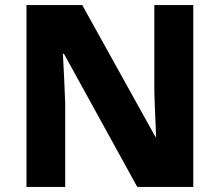

<svg xmlns="http://www.w3.org/2000/svg" viewBox="-20 -734 863 754"><path d="M739 0V-714H586V-383C587 -325 591 -254 593 -197H590L303 -714H84V0H236V-330C234 -391 230 -465 227 -523H231L519 0Z"/></svg>

Font: Noto Sans Ethiopic ExtraBold
Style: Regular
Weight: 800
Designer: Monotype Design Team
Foundry: Monotype Imaging Inc.
Version: Version 2.102